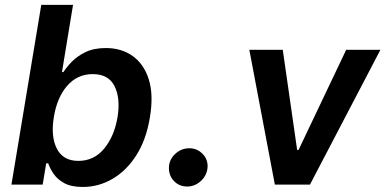

<svg xmlns="http://www.w3.org/2000/svg" viewBox="-20 -747 1560 777"><path d="M26.3 0 147 -727.3H275.6L230.8 -455.3H236.5Q249.3 -475.1 271.1 -497.7Q293 -520.2 326.7 -536.4Q360.4 -552.6 408.4 -552.6Q471.6 -552.6 517 -520.2Q562.5 -487.9 582.2 -425.4Q601.9 -362.9 586.6 -272Q572.1 -182.2 532.1 -119.3Q492.2 -56.5 435.7 -23.4Q379.3 9.6 315 9.6Q268.1 9.6 239.9 -6Q211.6 -21.7 196.7 -43.9Q181.8 -66.1 175.1 -85.9H166.9L152.7 0ZM197.8 -272.7Q185 -193.5 210.4 -144.7Q235.8 -95.9 297.2 -95.9Q360.8 -95.9 401.8 -146Q442.8 -196 455.6 -272.7Q468 -349.1 443.7 -398.1Q419.4 -447.1 355.1 -447.1Q293 -447.1 251.8 -399.7Q210.6 -352.3 197.8 -272.7Z M737.6 7.8Q704.9 7.8 683.6 -14.9Q662.3 -37.6 663.7 -70.3Q665.1 -102.3 689.5 -124.6Q713.8 -147 746.1 -147Q777.7 -147 799.7 -124.5Q821.7 -101.9 820 -70.3Q817.8 -37.6 793.3 -14.9Q768.8 7.8 737.6 7.8Z M1519.5 -545.5 1234.4 0H1092.3L989 -545.5H1124.3L1182.5 -140.3H1188.2L1381 -545.5Z"/></svg>

Font: Inter UI Semi Bold
Style: Italic
Weight: 600
Italic angle: -9.39999°
Designer: Rasmus Andersson
Foundry: rsms
Version: 3.2;8d6f07862